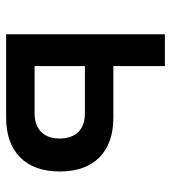

<svg xmlns="http://www.w3.org/2000/svg" viewBox="14 -572 558 626"><g transform="rotate(90 293.0 -259.0)"><path d="M188.5 0V-92.8H349.6Q388.7 -92.8 410.2 -114.3Q431.6 -135.7 431.6 -174.8Q431.6 -213.9 410.2 -235.4Q388.7 -256.8 349.6 -256.8H178.7V-349.6H363.3Q447.3 -349.6 493.2 -304Q539.1 -258.3 539.1 -174.8Q539.1 -91.3 493.2 -45.7Q447.3 0 363.3 0ZM91.8 0V-517.6H195.3V0Z"/></g></svg>

Font: Cascadia Mono
Style: Regular
Weight: 400
Monospace: yes
Designer: Aaron Bell
Foundry: Saja Typeworks
Version: Version 2102.003